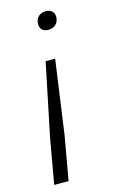

<svg xmlns="http://www.w3.org/2000/svg" viewBox="-108 -535 452 760"><g transform="rotate(-15 118.5 -154.5)"><path d="M16 182 48 0 110 -300H149L107 0L75 182ZM153 -417Q136 -417 127.5 -426Q119 -435 119 -449Q119 -468 130.5 -479.5Q142 -491 162 -491Q178 -491 187 -482Q196 -473 196 -459Q196 -440 184 -428.5Q172 -417 153 -417Z"/></g></svg>

Font: Celebes Light
Style: Italic
Weight: 300
Italic angle: -10°
Designer: Anugrah Pasau
Foundry: Lafontype
Version: Version 1.000; ttfautohint (v1.8.4)